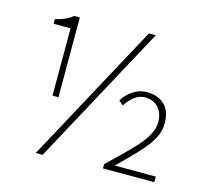

<svg xmlns="http://www.w3.org/2000/svg" viewBox="-107 -862 1072 997"><g transform="rotate(15 429.0 -363.0)"><path d="M174 -297V-659H83V-684Q113 -691 135.5 -701Q158 -711 176 -726H206V-297ZM167 13 574 -739H611L204 13ZM525 0V-23Q600 -94 647.5 -143Q695 -192 717.5 -230.5Q740 -269 740 -306Q740 -355 713 -384Q686 -413 641 -413Q610 -413 583.5 -392Q557 -371 539 -342L516 -363Q534 -395 569 -418.5Q604 -442 644 -442Q702 -442 738 -409Q774 -376 774 -308Q774 -262 749.5 -220Q725 -178 681.5 -132.5Q638 -87 580 -30H801V0Z"/></g></svg>

Font: Shanggu Sans SC VF
Style: Regular
Weight: 250
Designer: GuiWonder
Version: Version 1.021